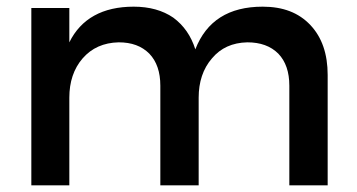

<svg xmlns="http://www.w3.org/2000/svg" viewBox="-20 -556 1070 576"><path d="M911 -481C876 -518 829 -536 768 -536C666 -536 599 -493 566 -408C553 -449 531 -480 500 -503C468 -525 428 -536 381 -536C288 -536 223 -500 188 -429V-532H74V0H188V-263C188 -310 201 -350 228 -381C255 -412 291 -428 336 -429C375 -429 405 -418 428 -395C450 -372 461 -340 461 -299V0H576V-263C576 -310 589 -350 616 -381C642 -412 677 -428 722 -429C761 -429 792 -418 815 -395C837 -372 848 -340 848 -299V0H963V-331C963 -394 946 -444 911 -481Z"/></svg>

Font: Argentum Sans
Style: Regular
Weight: 400
Designer: Julieta Ulanovsky
Foundry: Julieta Ulanovsky
Version: Version 5.001;March 29, 2019;FontCreator 11.5.0.2425 64-bit